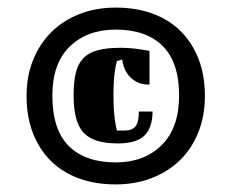

<svg xmlns="http://www.w3.org/2000/svg" viewBox="-20 -479 610 506"><path d="M50 -226Q50 -278 67 -320.5Q84 -363 115 -394Q146 -425 189.5 -442Q233 -459 285 -459Q339 -459 382.5 -443Q426 -427 456.5 -396.5Q487 -366 503.5 -323Q520 -280 520 -226Q520 -174 503 -131Q486 -88 455 -57.5Q424 -27 380.5 -10Q337 7 285 7Q231 7 187.5 -9Q144 -25 113.5 -55.5Q83 -86 66.5 -129Q50 -172 50 -226ZM118 -227Q118 -137 161.5 -94Q205 -51 285 -51Q360 -51 406 -96.5Q452 -142 452 -227Q452 -315 408.5 -358Q365 -401 285 -401Q210 -401 164 -356.5Q118 -312 118 -227ZM288 -318Q285 -307 283 -293Q281 -281 280 -264Q279 -247 279 -227Q279 -208 280 -191.5Q281 -175 283 -162Q285 -147 288 -135H310Q328 -135 337 -146Q346 -157 346 -185H382Q382 -144 361.5 -122.5Q341 -101 290 -101Q227 -101 200.5 -129Q174 -157 174 -227Q174 -262 179.5 -286Q185 -310 199 -325Q213 -340 237 -346.5Q261 -353 297 -353Q310 -353 324 -352Q338 -351 349 -349Q362 -347 374 -345V-256Q353 -256 339.5 -263.5Q326 -271 318 -281.5Q310 -292 306.5 -303Q303 -314 302 -322Z"/></svg>

Font: Bigshot One
Style: Regular
Weight: 400
Designer: Gesine Todt
Foundry: Gesine Todt
Version: Version 1.000